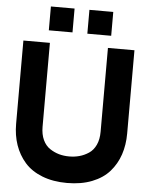

<svg xmlns="http://www.w3.org/2000/svg" viewBox="-66 -1080 889 1147"><g transform="rotate(5 379.0 -506.0)"><path d="M553 -810H712V-311Q712 -242 692.5 -184Q673 -126 633.5 -81Q594 -36 529 -10.5Q464 15 379 15Q295 15 230 -10.5Q165 -36 125.5 -81Q86 -126 66 -184Q46 -242 46 -311V-810H205V-313V-307Q205 -261 220.5 -228Q236 -195 262.5 -177.5Q289 -160 317.5 -152Q346 -144 378.5 -144Q411 -144 440 -152Q469 -160 495.5 -177.5Q522 -195 537.5 -228Q553 -261 553 -307V-313ZM334 -884H192V-1027H334ZM566 -884H423V-1027H566Z"/></g></svg>

Font: Neutral Face
Style: Bold
Weight: 700
Designer: Vadym Aksieiev
Version: Version 1.039;Fontself Maker 3.5.7